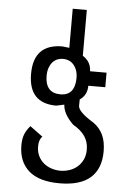

<svg xmlns="http://www.w3.org/2000/svg" viewBox="-62 -789 726 1041"><g transform="rotate(5 301.0 -268.5)"><path d="M301.8 206.5Q189.5 206.5 133.8 157.2Q78.1 107.9 78.1 18.6Q78.1 1 80.3 -12.9Q82.5 -26.9 87.2 -39.3Q91.8 -51.8 99.4 -63.7Q106.9 -75.7 117.7 -88.4L187.5 -37.1Q168.9 -19.5 168.9 16.6Q168.9 46.9 180.2 69.6Q191.4 92.3 209.7 107.4Q228 122.6 251.7 130.4Q275.4 138.2 300.3 138.2Q325.2 138.2 349.1 130.4Q373 122.6 391.8 106.7Q410.6 90.8 422.1 67.1Q433.6 43.5 433.6 11.7Q433.6 -29.3 412.6 -60.5Q391.6 -91.8 347.7 -116.7Q292.5 -171.4 291 -220.7L247.6 -211.4Q96.7 -211.4 96.7 -371.6Q96.7 -534.2 253.4 -534.2L291 -529.8V-742.7H367.7V-493.2Q413.1 -464.8 414.1 -413.1H503.9V-334H411.6Q411.6 -282.7 371.6 -255.9L371.1 -220.7Q372.1 -188.5 455.6 -137.7Q490.2 -113.8 507.8 -76.9Q525.4 -40 525.4 13.2Q525.4 107.9 469.7 157.2Q414.1 206.5 301.8 206.5ZM263.7 -274.4Q305.2 -274.4 324.7 -299.3Q334.5 -312 339.4 -330.3Q344.2 -348.6 344.2 -369.1Q344.2 -394.5 337.2 -413.1Q330.1 -431.6 318.8 -443.8Q307.6 -456.1 292.7 -461.7Q277.8 -467.3 262.7 -467.3Q247.6 -467.3 232.9 -461.7Q218.3 -456.1 207 -443.8Q195.8 -431.6 188.7 -412.8Q181.6 -394 181.6 -367.2Q181.6 -323.2 201.9 -298.8Q222.2 -274.4 263.7 -274.4Z"/></g></svg>

Font: Hack
Style: Regular
Weight: 400
Monospace: yes
Designer: Christopher Simpkins
Foundry: Christopher Simpkins
Version: Version 2.019; ttfautohint (v1.4.1) -l 4 -r 80 -G 350 -x 0 -